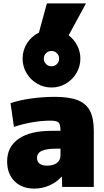

<svg xmlns="http://www.w3.org/2000/svg" viewBox="-20 -1100 615 1130"><path d="M22 -150Q22 -236 89.5 -283Q157 -330 282 -330H336Q336 -368 325 -379Q314 -390 276 -390Q227 -390 169 -380Q111 -370 62 -353L42 -493Q96 -511 164.5 -520.5Q233 -530 303 -530Q387 -530 437 -510.5Q487 -491 509.5 -447.5Q532 -404 532 -330V0H346L344 -60H342Q313 -27 270.5 -8.5Q228 10 182 10Q109 10 65.5 -33.5Q22 -77 22 -150ZM209 -908 256 -1080H486L384 -892Q416 -868 434.5 -832Q453 -796 453 -755Q453 -709 430 -670Q407 -631 368 -608Q329 -585 283 -585Q237 -585 198 -608Q159 -631 136 -670Q113 -709 113 -755Q113 -805 139.5 -846Q166 -887 209 -908ZM258 -125Q293 -125 314.5 -141Q336 -157 336 -185V-225H312Q253 -225 225.5 -212Q198 -199 198 -170Q198 -148 213.5 -136.5Q229 -125 258 -125ZM283 -710Q302 -710 315 -723Q328 -736 328 -755Q328 -774 315 -787Q302 -800 283 -800Q264 -800 251 -787Q238 -774 238 -755Q238 -736 251 -723Q264 -710 283 -710Z"/></svg>

Font: Enso Black
Style: Regular
Weight: 900
Designer: Coji Morishita
Foundry: UNDERFOREST DESIGN
Version: Version 1.000